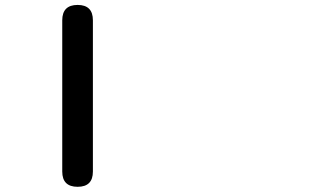

<svg xmlns="http://www.w3.org/2000/svg" viewBox="-20 -694 1244 768"><path d="M351.6 -7.8Q351.6 53.2 290.5 53.2Q229 53.2 229 -7.8V-612.8Q229 -674.3 290.5 -674.3Q351.6 -674.3 351.6 -612.8Z"/></svg>

Font: Erica Type
Style: Bold Italic
Weight: 700
Monospace: yes
Designer: Peter Wiegel
Foundry: Peter Wiegel
Version: Version 1.000 2010 initial release